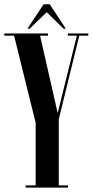

<svg xmlns="http://www.w3.org/2000/svg" viewBox="-22 -852 422 872"><path d="M94.5 0V-10H140V-294L42 -690H-2.5V-700H196V-690H160L240 -338.5L327 -690H286V-700H379V-690H338L245 -310.5V-10H287V0ZM102.5 -721.5 176 -832.5H204L277 -721.5H267L190 -796.5L112.5 -721.5Z"/></svg>

Font: Imbue 100pt SemiBold
Style: Regular
Weight: 600
Designer: Tyler Finck
Foundry: Etcetera Type Company
Version: Version 1.102; ttfautohint (v1.8.3)